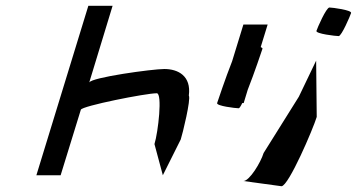

<svg xmlns="http://www.w3.org/2000/svg" viewBox="-20 -795 1236 665"><path d="M106 -188H190L260 -415C264 -428 485 -472 523 -472C543 -472 528 -338 515 -296L544 -188L606 -312C612 -330 642 -452 634 -464C643 -532 597 -556 549 -556C509 -556 295 -527 289 -509L370 -775H286Z M732 -438C729 -428 796 -420 807 -420C809 -420 814 -427 819 -438H824L838 -484C861 -542 887 -620 889 -626C890 -628 887 -630 883 -632L907 -710H823L784 -583C761 -525 734 -444 732 -438Z M823 -168 955 -150C980 -151 1065 -350 1077 -390L1075 -585L1015 -460L893 -265C883 -232 844 -168 823 -168ZM1076 -688C1073 -678 1143 -670 1153 -670C1163 -670 1193 -740 1196 -750C1199 -760 1131 -769 1121 -769C1110 -769 1079 -698 1076 -688Z"/></svg>

Font: bitstorm
Style: obl
Weight: 400
Version: Version 0.2